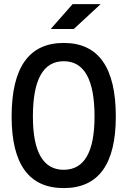

<svg xmlns="http://www.w3.org/2000/svg" viewBox="-20 -914 626 943"><path d="M293 9.8Q37.1 9.8 37.1 -341.8Q37.1 -703.1 293 -703.1Q548.8 -703.1 548.8 -341.8Q548.8 9.8 293 9.8ZM293 -80.1Q444.3 -80.1 444.3 -341.8Q444.3 -613.3 293 -613.3Q141.6 -613.3 141.6 -341.8Q141.6 -80.1 293 -80.1ZM229 -771.5 336.4 -893.6H474.1L342.3 -771.5Z"/></svg>

Font: CaskaydiaMono NF
Style: Regular
Weight: 400
Designer: Aaron Bell
Foundry: Saja Typeworks
Version: Version 2111.001; ttfautohint (v1.8.4);Nerd Fonts 3.1.1